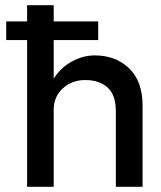

<svg xmlns="http://www.w3.org/2000/svg" viewBox="-20 -720 619 740"><path d="M426.5 -291Q426.5 -354 394.5 -382.8Q362.5 -411.5 308.5 -411.5Q257 -411.5 222 -379.2Q187 -347 187 -297.5V0H84.5V-565.5H4V-637.5H84.5V-700H187V-637.5H358.5V-565.5H187V-417Q214.5 -460 257.5 -483.2Q300.5 -506.5 345 -506.5Q425.5 -506.5 477.5 -456.8Q529.5 -407 529.5 -313V0H426.5Z"/></svg>

Font: Overused Grotesk Medium
Style: Regular
Weight: 525
Version: Version 0.004